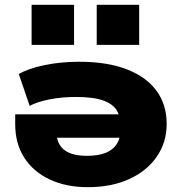

<svg xmlns="http://www.w3.org/2000/svg" viewBox="-20 -765 767 796"><path d="M344 11Q254 11 186 -21Q118 -53 80.5 -111.5Q43 -170 43 -250V-291H506V-194H193L214 -214Q216 -167 247 -143Q278 -119 341 -119Q388 -119 418.5 -131.5Q449 -144 464.5 -168.5Q480 -193 480 -229V-244Q480 -281 464 -307.5Q448 -334 407.5 -348.5Q367 -363 295 -363Q237 -363 185.5 -353Q134 -343 103 -326L58 -458Q97 -481 164.5 -495Q232 -509 308 -509Q425 -509 506 -477.5Q587 -446 629 -388.5Q671 -331 671 -251Q671 -175 630 -115.5Q589 -56 515.5 -22.5Q442 11 344 11ZM381 -579V-745H557V-579ZM111 -579V-745H287V-579Z"/></svg>

Font: Nunito Sans 10pt Expanded Black
Style: Regular
Weight: 900
Width: 7
Designer: Vernon Adams
Foundry: Vernon Adams
Version: Version 3.101;gftools[0.9.27]